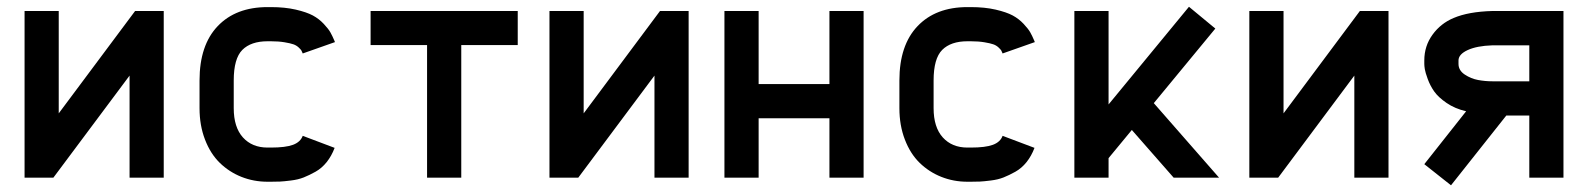

<svg xmlns="http://www.w3.org/2000/svg" viewBox="-20 -533 4764 576"><path d="M53.7 0V-500H156.2V-192.9L385.3 -500H471.2V0H368.7V-306.2L140.1 0Z M888.2 -372.6Q885.7 -378.4 884.3 -381.3Q882.8 -384.3 876 -390.6Q869.1 -397 860.1 -400.1Q851.1 -403.3 833.5 -406.2Q815.9 -409.2 792.5 -409.2H782.7Q732.9 -409.2 707 -383.3Q681.2 -357.4 681.2 -291.5V-208.5Q681.2 -151.4 708.7 -120.8Q736.3 -90.3 782.7 -90.3H792.5Q836.9 -90.3 859.1 -98.6Q881.3 -106.9 888.2 -125.5L983.9 -89.4Q974.6 -64.9 960 -46.6Q945.3 -28.3 926.5 -17.8Q907.7 -7.3 891.1 -0.7Q874.5 5.9 852.8 8.5Q831.1 11.2 820.1 11.7Q809.1 12.2 792.5 12.2H782.7Q741.2 12.2 704.3 -2.4Q667.5 -17.1 639.4 -44.4Q611.3 -71.8 595 -114.3Q578.6 -156.7 578.6 -208.5V-291.5Q578.6 -397.5 633.1 -454.6Q687.5 -511.7 782.7 -511.7H792.5Q834.5 -511.7 867.2 -504.2Q899.9 -496.6 918.5 -486.6Q937 -476.6 951.4 -461.2Q965.8 -445.8 971.4 -435.5Q977.1 -425.3 982.9 -411.6Q984.4 -408.2 984.9 -406.7Z M1533.2 -500V-397.9H1363.8V0H1261.2V-397.9H1091.8V-500Z M1628.4 0V-500H1731V-192.9L1960 -500H2045.9V0H1943.4V-306.2L1714.8 0Z M2255.9 0H2153.3V-500H2255.9V-280.8H2468.3V-500H2570.8V0H2468.3V-178.2H2255.9Z M2987.8 -372.6Q2985.4 -378.4 2983.9 -381.3Q2982.4 -384.3 2975.6 -390.6Q2968.8 -397 2959.7 -400.1Q2950.7 -403.3 2933.1 -406.2Q2915.5 -409.2 2892.1 -409.2H2882.3Q2832.5 -409.2 2806.6 -383.3Q2780.8 -357.4 2780.8 -291.5V-208.5Q2780.8 -151.4 2808.3 -120.8Q2835.9 -90.3 2882.3 -90.3H2892.1Q2936.5 -90.3 2958.7 -98.6Q2981 -106.9 2987.8 -125.5L3083.5 -89.4Q3074.2 -64.9 3059.6 -46.6Q3044.9 -28.3 3026.1 -17.8Q3007.3 -7.3 2990.7 -0.7Q2974.1 5.9 2952.4 8.5Q2930.7 11.2 2919.7 11.7Q2908.7 12.2 2892.1 12.2H2882.3Q2840.8 12.2 2804 -2.4Q2767.1 -17.1 2739 -44.4Q2710.9 -71.8 2694.6 -114.3Q2678.2 -156.7 2678.2 -208.5V-291.5Q2678.2 -397.5 2732.7 -454.6Q2787.1 -511.7 2882.3 -511.7H2892.1Q2934.1 -511.7 2966.8 -504.2Q2999.5 -496.6 3018.1 -486.6Q3036.6 -476.6 3051 -461.2Q3065.4 -445.8 3071 -435.5Q3076.7 -425.3 3082.5 -411.6Q3084 -408.2 3084.5 -406.7Z M3305.7 0H3203.1V-500H3305.7V-219.7L3546.9 -512.7L3626 -447.3L3441.4 -223.6L3637.2 0H3501L3375.5 -143.1L3305.7 -58.6Z M3728 0V-500H3830.6V-192.9L4059.6 -500H4145.5V0H4043V-306.2L3814.5 0Z M4378.4 -199.2Q4344.7 -207 4319.8 -224.1Q4294.9 -241.2 4282.7 -258.5Q4270.5 -275.9 4263.2 -295.9Q4255.9 -315.9 4254.4 -325.7Q4252.9 -335.4 4252.9 -341.3V-351.6Q4252.9 -395 4277.6 -429Q4302.2 -462.9 4340.8 -479Q4385.3 -498 4457 -500H4670.4V0H4567.9V-186.5H4499L4333 22.9L4252.9 -40.5ZM4355.5 -341.3Q4355.5 -321.8 4374.3 -309.3Q4393.1 -296.9 4414.3 -293Q4435.5 -289.1 4457 -289.1H4567.9V-397H4457Q4410.6 -395.5 4383.1 -382.8Q4355.5 -370.1 4355.5 -351.6Z"/></svg>

Font: Anka/Coder Condensed
Style: Bold
Weight: 700
Width: 4
Monospace: yes
Version: Version 001.100